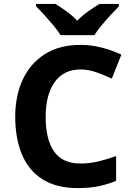

<svg xmlns="http://www.w3.org/2000/svg" viewBox="-20 -954 677 984"><path d="M393 -598Q306 -598 260 -533Q214 -468 214 -355Q214 -241 256.5 -178.5Q299 -116 393 -116Q437 -116 480.5 -126Q524 -136 575 -154V-27Q528 -8 482 1Q436 10 379 10Q269 10 197.5 -35.5Q126 -81 92 -163.5Q58 -246 58 -356Q58 -464 97 -547Q136 -630 210.5 -677Q285 -724 393 -724Q446 -724 499.5 -710.5Q553 -697 602 -674L553 -551Q513 -570 472.5 -584Q432 -598 393 -598ZM290 -774Q276 -797 253.5 -824Q231 -851 207.5 -877Q184 -903 165 -921V-934H264Q290 -918 320 -896.5Q350 -875 376 -848Q402 -875 433 -896.5Q464 -918 490 -934H589V-921Q571 -903 547 -877Q523 -851 500.5 -824Q478 -797 464 -774Z"/></svg>

Font: Noto Sans Gurmukhi UI
Style: Bold
Weight: 700
Designer: Jelle Bosma - Monotype Design Team
Foundry: Monotype Imaging Inc.
Version: Version 2.004; ttfautohint (v1.8.4.7-5d5b)